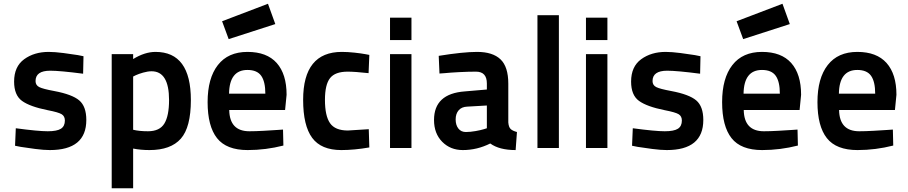

<svg xmlns="http://www.w3.org/2000/svg" viewBox="-20 -787 4829 1021"><path d="M424 -488 422 -395Q299 -411 247 -411Q169 -411 169 -356Q169 -334 188.5 -324Q208 -314 268 -303Q364 -285 401.5 -253Q439 -221 439 -149Q439 11 245 11Q213 11 167 5Q121 -1 90 -6L60 -12L64 -105Q183 -89 234 -89Q283 -89 304 -102.5Q325 -116 325 -146Q325 -169 308 -179.5Q291 -190 234 -201Q139 -220 97 -250.5Q55 -281 55 -353Q55 -433 108.5 -472Q162 -511 239 -511Q271 -511 317.5 -505Q364 -499 394 -494Z M574 214V-499H688V-473Q750 -511 807 -511Q995 -511 995 -255Q995 -110 941.5 -49.5Q888 11 775 11Q728 11 688 3V214ZM786 -408Q766 -408 741.5 -401Q717 -394 702 -387L688 -380V-97Q720 -89 767 -89Q829 -89 854 -130Q879 -171 879 -255Q879 -408 786 -408Z M1306 -89Q1338 -89 1382.5 -91.5Q1427 -94 1456 -96L1485 -98L1487 -13Q1393 11 1297 11Q1184 11 1134 -52.5Q1084 -116 1084 -244Q1084 -371 1138.5 -441Q1193 -511 1296 -511Q1399 -511 1451.5 -452Q1504 -393 1504 -283L1496 -202H1199Q1201 -89 1306 -89ZM1198 -289H1391Q1391 -353 1369 -384Q1347 -415 1296 -415Q1200 -415 1198 -289ZM1161 -674 1405 -767 1444 -659 1196 -579Z M1798 -511Q1829 -511 1865.5 -507Q1902 -503 1923 -499L1944 -495L1940 -398Q1867 -406 1829 -406Q1762 -406 1735 -371.5Q1708 -337 1708 -256Q1708 -171 1735 -132Q1762 -93 1830 -93L1941 -100L1944 -3Q1864 11 1795 11Q1688 11 1640 -54Q1592 -119 1592 -256Q1592 -511 1798 -511Z M2054 0V-499H2168V0ZM2054 -574V-693H2168V-574Z M2683 -342V-136Q2685 -111 2695.5 -101Q2706 -91 2729 -85L2722 11Q2635 11 2587 -24Q2517 11 2441 11Q2375 11 2331.5 -33Q2288 -77 2288 -149Q2288 -289 2452 -301L2569 -311V-343Q2569 -406 2511 -406Q2471 -406 2422.5 -403.5Q2374 -401 2345 -398L2317 -396L2313 -490Q2443 -511 2517 -511Q2600 -511 2641.5 -471.5Q2683 -432 2683 -342ZM2569 -226 2465 -220Q2435 -219 2419 -200.5Q2403 -182 2403 -152Q2403 -122 2417.5 -103.5Q2432 -85 2457 -85Q2481 -85 2509 -90Q2537 -95 2553 -100L2569 -105Z M2838 0V-706H2952V0Z M3096 0V-499H3210V0ZM3096 -574V-693H3210V-574Z M3705 -488 3703 -395Q3580 -411 3528 -411Q3450 -411 3450 -356Q3450 -334 3469.5 -324Q3489 -314 3549 -303Q3645 -285 3682.5 -253Q3720 -221 3720 -149Q3720 11 3526 11Q3494 11 3448 5Q3402 -1 3371 -6L3341 -12L3345 -105Q3464 -89 3515 -89Q3564 -89 3585 -102.5Q3606 -116 3606 -146Q3606 -169 3589 -179.5Q3572 -190 3515 -201Q3420 -220 3378 -250.5Q3336 -281 3336 -353Q3336 -433 3389.5 -472Q3443 -511 3520 -511Q3552 -511 3598.5 -505Q3645 -499 3675 -494Z M4042 -89Q4074 -89 4118.5 -91.5Q4163 -94 4192 -96L4221 -98L4223 -13Q4129 11 4033 11Q3920 11 3870 -52.5Q3820 -116 3820 -244Q3820 -371 3874.5 -441Q3929 -511 4032 -511Q4135 -511 4187.5 -452Q4240 -393 4240 -283L4232 -202H3935Q3937 -89 4042 -89ZM3934 -289H4127Q4127 -353 4105 -384Q4083 -415 4032 -415Q3936 -415 3934 -289ZM3897 -674 4141 -767 4180 -659 3932 -579Z M4549 -89Q4581 -89 4625.5 -91.5Q4670 -94 4699 -96L4728 -98L4730 -13Q4636 11 4540 11Q4427 11 4377 -52.5Q4327 -116 4327 -244Q4327 -371 4381.5 -441Q4436 -511 4539 -511Q4642 -511 4694.5 -452Q4747 -393 4747 -283L4739 -202H4442Q4444 -89 4549 -89ZM4441 -289H4634Q4634 -353 4612 -384Q4590 -415 4539 -415Q4443 -415 4441 -289Z"/></svg>

Font: TypoPRO Titillium Maps
Style: 800 wt
Weight: 800
Designer: Campivisivi
Foundry: Accademia di Belle Arti di Urbino and students of MA course of Visual design
Version: Version 001.001